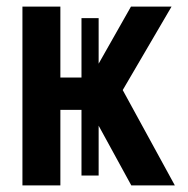

<svg xmlns="http://www.w3.org/2000/svg" viewBox="-20 -562 570 582"><path d="M48 0V-542H163V-327H227V-507H279V-369L377 -542H500L352 -289L510 0H378L279 -181V-30H227V-229H163V0Z"/></svg>

Font: Noto Sans Mono Condensed SemiBold
Style: Regular
Weight: 600
Width: 3
Designer: Monotype Design Team
Foundry: Monotype Imaging Inc.
Version: Version 2.014